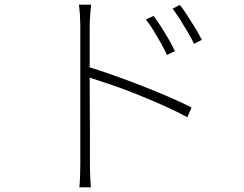

<svg xmlns="http://www.w3.org/2000/svg" viewBox="-20 -768 1040 820"><path d="M636 -700Q648 -684 665 -658Q682 -632 698.5 -603.5Q715 -575 727 -550L693 -533Q683 -556 667.5 -583.5Q652 -611 635.5 -638Q619 -665 603 -685ZM748 -747Q761 -731 778 -705Q795 -679 812.5 -650.5Q830 -622 842 -598L809 -581Q798 -603 782 -630.5Q766 -658 749 -685Q732 -712 717 -731ZM323 -70Q323 -80 323 -121Q323 -162 323 -221.5Q323 -281 323 -347.5Q323 -414 323 -477Q323 -540 323 -588Q323 -636 323 -657Q323 -674 321.5 -701Q320 -728 317 -748H369Q367 -729 365 -701Q363 -673 363 -657Q363 -609 363 -549Q363 -489 363 -425.5Q363 -362 363.5 -301.5Q364 -241 364 -191.5Q364 -142 364 -109.5Q364 -77 364 -70Q364 -54 364.5 -35Q365 -16 366 1Q367 18 368 32H319Q321 12 322 -16Q323 -44 323 -70ZM355 -483Q404 -468 462 -447.5Q520 -427 580.5 -403.5Q641 -380 697 -356Q753 -332 798 -309L780 -267Q737 -291 681 -316Q625 -341 565.5 -365Q506 -389 451 -407.5Q396 -426 355 -439Z"/></svg>

Font: Noto Sans SC Thin ExtraLight
Style: Regular
Weight: 250
Version: Version 2.004-H2;hotconv 1.0.118;makeotfexe 2.5.65603